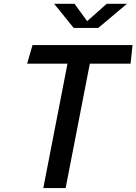

<svg xmlns="http://www.w3.org/2000/svg" viewBox="-20 -960 696 980"><path d="M201 0H315L438.5 -635H646.5L656.5 -730H146L118.5 -635H324.5ZM256.5 -940.5H360.5L425 -852L524.5 -940.5H628L481.5 -817.5H356Z"/></svg>

Font: Monaspace Krypton Medium
Style: Italic
Weight: 500
Italic angle: -11°
Designer: Riley Cran & the Lettermatic Team
Foundry: Lettermatic
Version: Version 1.101 (Monaspace Krypton)